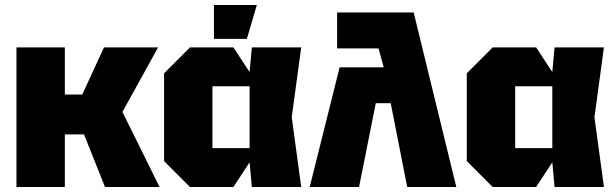

<svg xmlns="http://www.w3.org/2000/svg" viewBox="-20 -750 2470 770"><path d="M46 0V-560H240V-371H310L397 -560H614L471 -301L620 0H401L317 -211H240V0Z M742 0 638 -104V-456L742 -560H916L981 -461L990 -560H1188L1150 -280L1188 0H990L981 -99L916 0ZM832 -156H981V-404H832ZM838 -594V-730H1010L970 -594Z M1332 -700H1639L1810 0H1613L1547 -336H1487L1420 0H1222L1342 -480H1519L1498 -556H1332Z M1956 0 1852 -104V-456L1956 -560H2130L2195 -461L2204 -560H2402L2364 -280L2402 0H2204L2195 -99L2130 0ZM2046 -156H2195V-404H2046Z"/></svg>

Font: Tektur ExtraBold
Style: Regular
Weight: 800
Designer: Adam Jagosz
Foundry: Adam Jagosz
Version: Version 1.005;gftools[0.9.30]